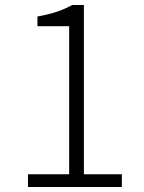

<svg xmlns="http://www.w3.org/2000/svg" viewBox="-20 -749 575 769"><path d="M92 0H468V-51H316V-729H269C234 -709 189 -693 130 -683V-644H257V-51H92Z"/></svg>

Font: Noto Sans JP Light
Style: Regular
Weight: 300
Designer: Ryoko NISHIZUKA (kana & ideographs); Paul D. Hunt (Latin, Greek & Cyrillic); Wenlong ZHANG (bopomofo); Sandoll Communica
Foundry: Adobe Systems Incorporated
Version: Version 1.004;PS 1.004;hotconv 1.0.82;makeotf.lib2.5.63406